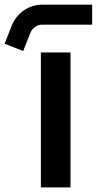

<svg xmlns="http://www.w3.org/2000/svg" viewBox="-100 -819 422 839"><path d="M78.6 0H208.1V-589.7H78.6ZM32.8 -675.7Q39.5 -691.9 54 -701.8Q68.6 -711.7 85.9 -711.3H302.7V-798.6H85.9Q41.6 -799 4.9 -773.9Q-31.8 -748.8 -48.4 -707.7L-79.8 -628L1.4 -596Z"/></svg>

Font: Arad-FD-VF Thin
Style: Regular
Weight: 100
Designer: Mohammad Darvishi
Version: Version 1.010;September 21, 2024;FontCreator 15.0.0.2992 64-